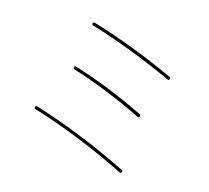

<svg xmlns="http://www.w3.org/2000/svg" viewBox="-140 -939 1280 1176"><g transform="rotate(30 500.0 -351.0)"><path d="M173.8 -70.3Q165 -70.3 165 -80.1Q165 -89.8 174.8 -89.8Q486.3 -78.1 817.4 -11.7Q827.1 -9.8 825.2 0Q823.2 9.8 813.5 7.8Q483.4 -58.6 173.8 -70.3ZM259.8 -419.9Q493.2 -411.1 742.2 -362.3Q752 -360.4 750 -350.1Q748 -339.8 739.3 -341.8Q491.2 -390.6 258.8 -400.4Q250 -400.4 250 -410.2Q250 -419.9 259.8 -419.9ZM224.6 -690.4Q214.8 -690.4 214.8 -700.2Q214.8 -710 225.6 -710Q502 -701.2 788.1 -651.4Q796.9 -649.4 794.9 -639.6Q793 -629.9 783.2 -631.8Q493.2 -681.6 224.6 -690.4Z"/></g></svg>

Font: Rounded-L Mgen+ 2m thin
Style: Regular
Weight: 100
Designer: [Source Han Sans]
Ryoko NISHIZUKA  (kana & ideographs); Paul D. Hunt (Latin, Greek & Cyrillic); Wenlong ZHANG  (bopomofo
Version: Version 1.059.20150602